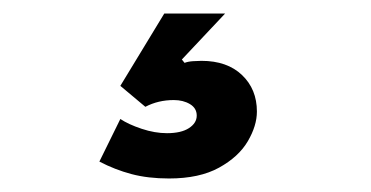

<svg xmlns="http://www.w3.org/2000/svg" viewBox="-20 -52 549 284"><path d="M158 124Q170 132 189.5 138.5Q209 145 227 145Q248 145 259.5 137.5Q271 130 271 119Q271 108 261 102Q251 96 237 96Q214 96 195 106L158 75L223 -32H313L249 36L253 41Q258 39 265.5 38.5Q273 38 278 38Q316 38 338 59Q360 80 360 113Q360 134 346.5 157Q333 180 304 196Q275 212 230 212Q199 212 174.5 205.5Q150 199 127 187Z"/></svg>

Font: Haskoy ExtraBold
Style: Regular
Weight: 800
Designer: Ertekin Erdin
Foundry: Ertekin Erdin
Version: Version 2.000; ttfautohint (v1.8.4.7-5d5b)